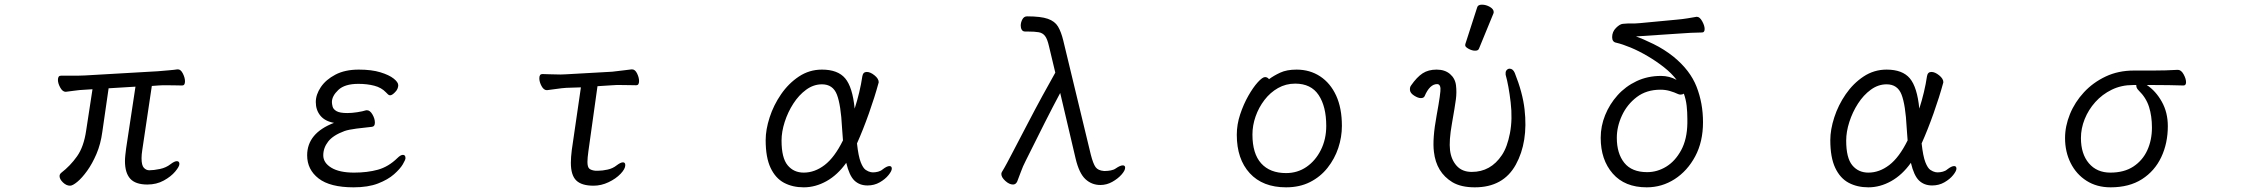

<svg xmlns="http://www.w3.org/2000/svg" viewBox="-20 -784 9598 822"><path d="M560 -413 445 -406 418 -219Q411 -167 393 -125Q375 -83 353 -52.5Q331 -22 311 -5.5Q291 11 280 11Q264 11 249.5 -3Q235 -17 235 -30Q235 -38 242 -44Q281 -74 310 -115Q339 -156 349 -226L376 -402L345 -400Q320 -399 296.5 -395.5Q273 -392 262 -391H261Q248 -391 238 -409Q228 -427 228 -442Q228 -460 241 -460H282Q296 -460 312.5 -460Q329 -460 344 -461L656 -479Q679 -481 703 -483Q727 -485 739 -487H742Q754 -487 763 -469Q772 -451 772 -436Q772 -418 760 -418Q752 -418 734 -418.5Q716 -419 696 -419Q686 -419 676 -419Q666 -419 657 -418L630 -416L589 -141Q586 -122 586 -107Q586 -76 596 -65.5Q606 -55 619 -55Q638 -55 664.5 -60.5Q691 -66 710 -81Q727 -94 737 -94Q748 -94 748 -82Q748 -71 730 -49.5Q712 -28 681 -11Q650 6 611 6Q560 6 537.5 -19Q515 -44 515 -94Q515 -106 516.5 -119.5Q518 -133 520 -149Z M1551 -312Q1564 -312 1574.5 -294Q1585 -276 1585 -259Q1585 -242 1572 -241Q1541 -238 1506.5 -233.5Q1472 -229 1455 -223Q1406 -205 1385 -178Q1364 -151 1364 -119Q1364 -87 1398.5 -66Q1433 -45 1496 -45Q1553 -45 1598 -57.5Q1643 -70 1681 -107Q1695 -121 1705 -121Q1716 -121 1716 -107Q1716 -100 1704.5 -80.5Q1693 -61 1667 -38Q1641 -15 1598.5 1.5Q1556 18 1494 18Q1393 18 1344 -20Q1295 -58 1295 -119Q1295 -214 1410 -258Q1371 -265 1351.5 -289Q1332 -313 1332 -347Q1332 -379 1353.5 -411Q1375 -443 1416 -464.5Q1457 -486 1516 -486Q1571 -486 1608.5 -474.5Q1646 -463 1665.5 -447.5Q1685 -432 1685 -419Q1685 -412 1681.5 -403.5Q1678 -395 1669 -387Q1658 -376 1650 -376Q1645 -376 1641 -380Q1637 -384 1632 -389Q1613 -409 1582.5 -417Q1552 -425 1514 -425Q1456 -425 1428.5 -399Q1401 -373 1401 -347Q1401 -339 1404 -327.5Q1407 -316 1421 -308Q1435 -300 1467 -300Q1486 -300 1509 -303.5Q1532 -307 1548 -312Z M2540 -53Q2559 -53 2581.5 -58Q2604 -63 2620 -76Q2637 -89 2647 -89Q2657 -89 2657 -77Q2657 -61 2637 -40Q2617 -19 2585.5 -4Q2554 11 2521 11Q2470 11 2447 -11.5Q2424 -34 2424 -87Q2424 -99 2425 -112.5Q2426 -126 2428 -142L2467 -410L2405 -408Q2387 -407 2360 -403Q2333 -399 2322 -398H2321Q2308 -398 2298.5 -415.5Q2289 -433 2289 -449Q2289 -467 2302 -467Q2311 -467 2334 -466Q2357 -465 2379 -465Q2387 -465 2393.5 -465.5Q2400 -466 2405 -466L2601 -477Q2623 -479 2647.5 -482.5Q2672 -486 2684 -487H2686Q2699 -487 2707.5 -469.5Q2716 -452 2716 -437Q2716 -419 2704 -419Q2696 -419 2677.5 -419.5Q2659 -420 2639 -420Q2629 -420 2619 -420Q2609 -420 2601 -419L2538 -415L2499 -136Q2497 -122 2496 -110.5Q2495 -99 2495 -91Q2495 -69 2503 -62Q2511 -55 2529 -53Z M3603 -87Q3566 -35 3518.5 -8.5Q3471 18 3421 18Q3373 18 3336.5 -1.5Q3300 -21 3279 -65.5Q3258 -110 3258 -184Q3258 -229 3275 -281.5Q3292 -334 3324 -380.5Q3356 -427 3400.5 -456.5Q3445 -486 3499 -486Q3567 -486 3598.5 -448.5Q3630 -411 3639 -319Q3650 -353 3658.5 -388.5Q3667 -424 3672 -458Q3675 -476 3691 -476Q3706 -476 3724 -461.5Q3742 -447 3742 -432Q3742 -431 3741.5 -430Q3741 -429 3741 -428Q3725 -369 3700 -298.5Q3675 -228 3649 -170Q3655 -115 3665 -89.5Q3675 -64 3686.5 -56.5Q3698 -49 3708 -47Q3710 -47 3712.5 -46.5Q3715 -46 3717 -46Q3728 -46 3739.5 -49Q3751 -52 3759 -59Q3777 -73 3788 -73Q3798 -73 3798 -62Q3798 -52 3784 -34.5Q3770 -17 3746.5 -3.5Q3723 10 3694 10Q3660 10 3638 -11Q3616 -32 3603 -87ZM3589 -183Q3588 -196 3587 -209.5Q3586 -223 3585 -237Q3580 -335 3563 -379Q3546 -423 3499 -423Q3463 -423 3431.5 -400Q3400 -377 3376.5 -340.5Q3353 -304 3339.5 -262Q3326 -220 3326 -182Q3326 -108 3352 -76.5Q3378 -45 3421 -45Q3468 -45 3510.5 -77.5Q3553 -110 3589 -183Z M4712 -52Q4723 -52 4736 -54.5Q4749 -57 4757 -63Q4776 -76 4787 -76Q4797 -76 4797 -66Q4797 -54 4781.5 -36.5Q4766 -19 4742 -5.5Q4718 8 4691 8Q4654 8 4627 -17Q4600 -42 4585 -105L4519 -386Q4490 -332 4453 -259Q4416 -186 4372 -97Q4359 -72 4350.5 -48Q4342 -24 4335 -7Q4329 6 4317 6Q4301 6 4284 -9.5Q4267 -25 4267 -39Q4267 -43 4269 -47Q4280 -65 4291.5 -86.5Q4303 -108 4316 -133Q4348 -194 4380 -255.5Q4412 -317 4442.5 -373Q4473 -429 4498 -473L4471 -586Q4464 -617 4454 -630Q4444 -643 4427 -646Q4410 -649 4380 -649H4369Q4359 -649 4354.5 -656.5Q4350 -664 4350 -674Q4350 -688 4357 -701Q4364 -714 4377 -714Q4436 -714 4466 -703.5Q4496 -693 4509.5 -670.5Q4523 -648 4532 -611L4650 -122Q4660 -83 4670.5 -68.5Q4681 -54 4706 -52Z M5413 -445Q5433 -460 5461 -473Q5489 -486 5531 -486Q5588 -486 5632 -457Q5676 -428 5700.5 -374.5Q5725 -321 5725 -245Q5725 -197 5709.5 -150.5Q5694 -104 5663.5 -65.5Q5633 -27 5588.5 -4.5Q5544 18 5486 18Q5386 18 5330.5 -42.5Q5275 -103 5275 -207Q5275 -251 5289.5 -294.5Q5304 -338 5324.5 -374Q5345 -410 5365 -432Q5385 -454 5396 -454Q5406 -454 5413 -445ZM5486 -43Q5535 -43 5573.5 -69.5Q5612 -96 5635 -142Q5658 -188 5658 -245Q5658 -328 5625.5 -377Q5593 -426 5525 -426Q5485 -426 5451.5 -407Q5418 -388 5393.5 -356Q5369 -324 5355.5 -285.5Q5342 -247 5342 -208Q5342 -126 5379.5 -84.5Q5417 -43 5486 -43Z M6304 -752Q6307 -764 6324.5 -764Q6342 -764 6358.5 -754.5Q6375 -745 6375 -732Q6375 -729 6374 -727L6312 -576Q6309 -567 6295.5 -567Q6282 -567 6267.5 -575Q6253 -583 6253 -589.5Q6253 -596 6254 -597ZM6426 -464V-468Q6425 -478 6430.5 -484Q6436 -490 6443 -490Q6457 -490 6465 -472Q6499 -387 6507 -316Q6523 -176 6469.5 -79Q6416 18 6294 18Q6235 18 6198 -4Q6129 -46 6119 -134Q6112 -189 6130.5 -289.5Q6149 -390 6147 -407Q6145 -424 6133 -424Q6101 -424 6079 -372Q6075 -364 6063 -364Q6051 -364 6034.5 -374.5Q6018 -385 6016.5 -397.5Q6015 -410 6021 -418Q6046 -454 6070.5 -470Q6095 -486 6130.5 -486Q6166 -486 6188 -467Q6210 -448 6213.5 -418.5Q6217 -389 6213 -358.5Q6209 -328 6196 -254.5Q6183 -181 6188 -140.5Q6193 -100 6216.5 -74Q6240 -48 6281 -48Q6362 -48 6410 -120Q6433 -154 6444.5 -214Q6456 -274 6447.5 -346Q6439 -418 6426 -464Z M7245 -712Q7257 -712 7267.5 -693Q7278 -674 7278 -660Q7278 -645 7267 -645Q7248 -645 7218.5 -643.5Q7189 -642 7164 -640L6984 -628Q7013 -618 7059 -595.5Q7105 -573 7145 -541Q7216 -483 7243.5 -412.5Q7271 -342 7271 -261Q7271 -177 7237.5 -114.5Q7204 -52 7149.5 -17Q7095 18 7030 18Q6936 18 6884.5 -41Q6833 -100 6833 -194Q6833 -244 6852 -291Q6871 -338 6905 -376Q6939 -414 6986.5 -436.5Q7034 -459 7091 -459Q7127 -459 7158 -442Q7137 -470 7104 -496Q7071 -522 7033.5 -544Q6996 -566 6961 -580.5Q6926 -595 6900 -601Q6882 -604 6882 -625Q6882 -648 6898.5 -664.5Q6915 -681 6928 -682Q6949 -684 6964 -683.5Q6979 -683 7001 -685L7160 -700Q7183 -702 7204.5 -705.5Q7226 -709 7243 -712ZM7204 -275Q7204 -304 7201 -331Q7198 -358 7189 -383Q7183 -379 7175 -379Q7173 -379 7170 -379.5Q7167 -380 7165 -381Q7148 -389 7129 -394.5Q7110 -400 7089 -400Q7029 -400 6987.5 -368.5Q6946 -337 6924 -289.5Q6902 -242 6902 -194Q6902 -127 6934 -87Q6966 -47 7032 -47Q7075 -47 7113.5 -70.5Q7152 -94 7177.5 -141Q7203 -188 7204 -257Z M8161 -87Q8124 -35 8076.5 -8.5Q8029 18 7979 18Q7931 18 7894.5 -1.5Q7858 -21 7837 -65.5Q7816 -110 7816 -184Q7816 -229 7833 -281.5Q7850 -334 7882 -380.5Q7914 -427 7958.5 -456.5Q8003 -486 8057 -486Q8125 -486 8156.5 -448.5Q8188 -411 8197 -319Q8208 -353 8216.5 -388.5Q8225 -424 8230 -458Q8233 -476 8249 -476Q8264 -476 8282 -461.5Q8300 -447 8300 -432Q8300 -431 8299.5 -430Q8299 -429 8299 -428Q8283 -369 8258 -298.5Q8233 -228 8207 -170Q8213 -115 8223 -89.5Q8233 -64 8244.5 -56.5Q8256 -49 8266 -47Q8268 -47 8270.5 -46.5Q8273 -46 8275 -46Q8286 -46 8297.5 -49Q8309 -52 8317 -59Q8335 -73 8346 -73Q8356 -73 8356 -62Q8356 -52 8342 -34.5Q8328 -17 8304.5 -3.5Q8281 10 8252 10Q8218 10 8196 -11Q8174 -32 8161 -87ZM8147 -183Q8146 -196 8145 -209.5Q8144 -223 8143 -237Q8138 -335 8121 -379Q8104 -423 8057 -423Q8021 -423 7989.5 -400Q7958 -377 7934.5 -340.5Q7911 -304 7897.5 -262Q7884 -220 7884 -182Q7884 -108 7910 -76.5Q7936 -45 7979 -45Q8026 -45 8068.5 -77.5Q8111 -110 8147 -183Z M9304 -485Q9318 -485 9328.5 -466Q9339 -447 9339 -432Q9339 -418 9328 -418Q9295 -419 9266 -419.5Q9237 -420 9202 -420H9171Q9209 -395 9235 -349Q9261 -303 9261 -244Q9261 -171 9233 -111.5Q9205 -52 9150.5 -17Q9096 18 9016 18Q8957 18 8913 -10Q8869 -38 8845 -86Q8821 -134 8821 -193Q8821 -244 8842 -295.5Q8863 -347 8902 -389Q8941 -431 8995 -456.5Q9049 -482 9116 -482H9198Q9252 -482 9303 -485ZM9126 -420H9112Q9062 -420 9021 -400Q8980 -380 8950.5 -347Q8921 -314 8905 -274Q8889 -234 8889 -193Q8889 -125 8923 -85Q8957 -45 9015 -45Q9074 -45 9113.5 -71Q9153 -97 9173 -140.5Q9193 -184 9193 -238Q9193 -287 9180.5 -326.5Q9168 -366 9136 -397Q9130 -403 9128 -408Q9126 -413 9126 -417Z"/></svg>

Font: QiushuiShotai
Style: Regular
Weight: 600
Designer: Fontworks Inc.
Foundry: Fontworks Inc.
Version: Version 1.250